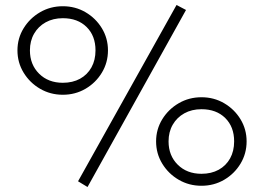

<svg xmlns="http://www.w3.org/2000/svg" viewBox="-20 -735 1059 770"><path d="M331 15 293 -8 688 -715 726 -695ZM232 -355Q182 -355 140.8 -379Q99.5 -403 74.8 -443.5Q50 -484 50 -533Q50 -581.5 74.8 -621.8Q99.5 -662 140.8 -686Q182 -710 232 -710Q282 -710 323 -686Q364 -662 388.5 -621.8Q413 -581.5 413 -533Q413 -484 388.5 -443.5Q364 -403 323 -379Q282 -355 232 -355ZM232 -403Q271.5 -403 301 -419.2Q330.5 -435.5 346.8 -464.8Q363 -494 363 -533Q363 -591.5 327.2 -626.8Q291.5 -662 232 -662Q193 -662 163.2 -645.5Q133.5 -629 116.8 -600Q100 -571 100 -533Q100 -476 136.8 -439.5Q173.5 -403 232 -403ZM788 10Q738 10 696.8 -14Q655.5 -38 630.8 -78.5Q606 -119 606 -168Q606 -216.5 630.8 -256.8Q655.5 -297 696.8 -321Q738 -345 788 -345Q838 -345 879 -321Q920 -297 944.5 -256.8Q969 -216.5 969 -168Q969 -119 944.5 -78.5Q920 -38 879 -14Q838 10 788 10ZM788 -38Q827.5 -38 857 -54.2Q886.5 -70.5 902.8 -99.8Q919 -129 919 -168Q919 -226.5 883.2 -261.8Q847.5 -297 788 -297Q749 -297 719.2 -280.5Q689.5 -264 672.8 -235Q656 -206 656 -168Q656 -111 692.8 -74.5Q729.5 -38 788 -38Z"/></svg>

Font: Geologica-Sharp
Style: Regular
Weight: 100
Designer: Sindre Bremnes, Frode Helland
Foundry: Monokrom Skriftforlag AS
Version: Version 1.010;gftools[0.9.28]